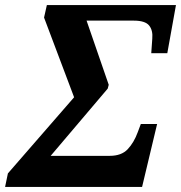

<svg xmlns="http://www.w3.org/2000/svg" viewBox="-65 -734 711 754"><path d="M-45 0 -34 -53 226 -352 108 -665 119 -714H626L592 -525H529L533 -582Q536 -615 520.5 -634Q505 -653 460 -653H275L362 -401L358 -386L134 -122H366Q412 -122 436.5 -148Q461 -174 476 -215L488 -247H552L493 0Z"/></svg>

Font: Noto Serif SemiCondensed
Style: Bold Italic
Weight: 700
Width: 4
Italic angle: -12°
Designer: Monotype Design Team
Foundry: Monotype Imaging Inc.
Version: Version 2.014